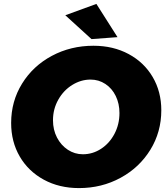

<svg xmlns="http://www.w3.org/2000/svg" viewBox="-20 -948 849 982"><path d="M805 -384Q805 -273 749 -182Q693 -91 596.5 -38.5Q500 14 384 14Q283 14 204 -29Q125 -72 81 -147.5Q37 -223 37 -319Q37 -430 93 -520.5Q149 -611 245.5 -662.5Q342 -714 458 -714Q559 -714 638 -671.5Q717 -629 761 -554Q805 -479 805 -384ZM251 -333Q251 -284 271.5 -244.5Q292 -205 327 -182Q362 -159 404 -159Q454 -159 497 -187Q540 -215 565.5 -263.5Q591 -312 591 -370Q591 -418 572 -457Q553 -496 519 -518.5Q485 -541 443 -541Q394 -541 349.5 -513.5Q305 -486 278 -438Q251 -390 251 -333ZM473 -928 581 -758 448 -748 314 -870Z"/></svg>

Font: Gontserrat ExtraBold
Style: Italic
Weight: 800
Italic angle: -11.3°
Designer: Julieta Ulanovsky
Foundry: Julieta Ulanovsky
Version: Version 6.001